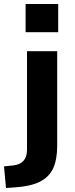

<svg xmlns="http://www.w3.org/2000/svg" viewBox="-64 -747 373 960"><path d="M64 -586V-727H227V-586ZM-34 193 -44 85 3 80Q71 72 71 2V-491H222V-18Q222 51 201.5 95Q181 139 134.5 162Q88 185 9 190Z"/></svg>

Font: Nunito Sans ExtraBold
Style: Regular
Weight: 800
Designer: Vernon Adams
Foundry: Vernon Adams
Version: Version 3.101; ttfautohint (v1.8.4.7-5d5b);gftools[0.9.27]